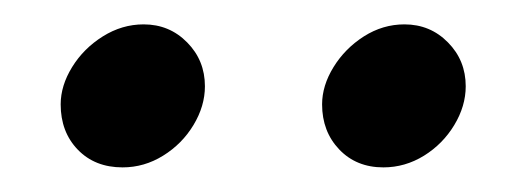

<svg xmlns="http://www.w3.org/2000/svg" viewBox="-20 -763 430 156"><path d="M96.7 -743.2Q117.7 -743.2 132.1 -728.5Q146.5 -713.9 146.5 -692.9Q146.5 -676.8 137.2 -661.4Q127.9 -646 112.5 -636.5Q97.2 -627 79.6 -627Q57.1 -627 43.2 -641.4Q29.3 -655.8 29.3 -678.2Q29.3 -693.4 38.6 -708.5Q47.9 -723.6 63.5 -733.4Q79.1 -743.2 96.7 -743.2ZM308.6 -743.2Q329.6 -743.2 344 -728.5Q358.4 -713.9 358.4 -692.9Q358.4 -676.8 349.1 -661.4Q339.8 -646 324.5 -636.5Q309.1 -627 291.5 -627Q269.5 -627 255.6 -641.6Q241.7 -656.2 241.7 -678.2Q241.7 -693.4 251 -708.5Q260.3 -723.6 275.6 -733.4Q291 -743.2 308.6 -743.2Z"/></svg>

Font: TypoPRO Playfair Display SC
Style: Italic
Weight: 400
Italic angle: -14°
Designer: Claus Eggers Sørensen
Foundry: Claus Eggers Sørensen
Version: Version 1.004;PS 001.004;hotconv 1.0.70;makeotf.lib2.5.58329